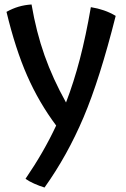

<svg xmlns="http://www.w3.org/2000/svg" viewBox="-20 -750 565 858"><path d="M497 -679Q426 -397 353.5 -226Q281 -55 179 88Q156 81 132.5 70.5Q109 60 94 49Q135 -11 169 -70Q203 -129 231 -189Q154 -292 101.5 -411.5Q49 -531 9 -697Q36 -712 63 -720Q90 -728 121 -730Q142 -607 179 -502.5Q216 -398 275 -292Q310 -383 337 -486.5Q364 -590 386 -718Q417 -713 444.5 -703.5Q472 -694 497 -679Z"/></svg>

Font: Atma Medium
Style: Regular
Weight: 500
Designer: Gregori Vincens, Jeremie Hornus, Riccardo Olocco, Yoann Minet.
Foundry: black foundry
Version: Version 1.101;PS 1.100;hotconv 1.0.86;makeotf.lib2.5.63406